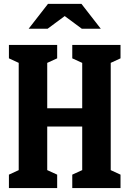

<svg xmlns="http://www.w3.org/2000/svg" viewBox="-20 -959 660 979"><path d="M348.5 -68.5 432 -106.6 399.2 -50.4V-679.6L432 -623.4L348.5 -661.5V-730H594.5V-661.5L511.8 -623.4L544.6 -679.2V-50.8L511.8 -106.6L594.5 -68.5V0H348.5ZM25.5 -68.5 108.2 -106.6 75.4 -50.4V-679.6L108.2 -623.4L25.5 -661.5V-730H271.5V-661.5L188 -623.4L220.8 -679.2V-50.8L188 -106.6L271.5 -68.5V0H25.5ZM118.4 -406.8H499.5V-313.9H118.4ZM224.8 -939.4H395.2L493.9 -812.5H397.2L297.7 -886.2H322.3L222.8 -812.5H126.1Z"/></svg>

Font: Monaspace Xenon Var
Style: Regular
Weight: 400
Designer: Riley Cran and the Lettermatic Team
Version: Version 1.000 (Monaspace Xenon Var)